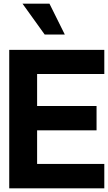

<svg xmlns="http://www.w3.org/2000/svg" viewBox="-20 -1020 585 1040"><path d="M222 -833H331L248 -1000H102ZM181 -619H545V-750H30V0H545V-132H181V-314H503V-446H181Z"/></svg>

Font: Oakes Bold
Style: Regular
Weight: 700
Designer: Samuel Oakes
Foundry: Samuel Oakes
Version: Version 1.003;PS 001.003;hotconv 1.0.88;makeotf.lib2.5.64775